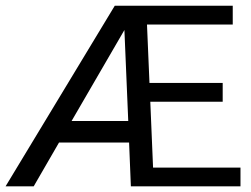

<svg xmlns="http://www.w3.org/2000/svg" viewBox="-26 -660 888 680"><path d="M825.7 -66.4V0H437.5L431.2 -155.3H183.1L93.3 0H-6.3L380.4 -639.6H798.3V-573.2H494.6L503.4 -366.2H762.7V-299.8H506.3L516.1 -66.4ZM414.6 -553.7 227.5 -231.4H428.2Z"/></svg>

Font: Yantramanav
Style: Regular
Weight: 400
Version: Version 1.000;PS 1.0;hotconv 1.0.72;makeotf.lib2.5.5900; ttf